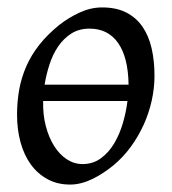

<svg xmlns="http://www.w3.org/2000/svg" viewBox="-20 -477 462 517"><path d="M326.2 -249Q325.2 -322.3 298.1 -361.1Q271 -399.9 221.2 -399.9Q192.9 -399.9 172.1 -386.7Q151.4 -373.5 136.7 -352.1Q122.1 -330.6 113.3 -303.5Q104.5 -276.4 100.1 -249ZM96.2 -205.1Q95.2 -168.9 103.3 -137.9Q111.3 -106.9 125.7 -84Q140.1 -61 159.9 -48.1Q179.7 -35.2 202.1 -35.2Q230.5 -35.2 251.7 -50.8Q272.9 -66.4 287.6 -91.1Q302.2 -115.7 311 -146Q319.8 -176.3 323.2 -205.1ZM396 -272.9Q396 -240.2 388.7 -206.8Q381.3 -173.3 367.2 -141.8Q353 -110.4 332.3 -81.8Q311.5 -53.2 284.2 -30.8Q271.5 -20.5 257.3 -11.2Q243.2 -2 228.5 5.1Q213.9 12.2 198.7 16.1Q183.6 20 168.9 20Q134.8 20 108.2 5.6Q81.5 -8.8 63.2 -33.9Q44.9 -59.1 35.4 -93.5Q25.9 -127.9 25.9 -168Q25.9 -203.1 31.7 -235.6Q37.6 -268.1 50.8 -298.3Q64 -328.6 85.9 -356.4Q107.9 -384.3 140.1 -410.2Q165 -429.7 194.8 -443.4Q224.6 -457 254.9 -457Q293 -457 319.8 -443.4Q346.7 -429.7 363.5 -405.3Q380.4 -380.9 388.2 -347.2Q396 -313.5 396 -272.9Z"/></svg>

Font: Gentium Plus
Style: Italic
Weight: 400
Italic angle: -8°
Designer: J. Victor Gaultney, Annie Olsen, Iska Routamaa
Foundry: SIL International
Version: Version 1.510